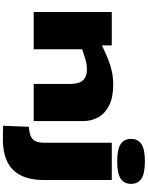

<svg xmlns="http://www.w3.org/2000/svg" viewBox="135 -954 1035 1345"><g transform="rotate(90 652.5 -281.5)"><path d="M64 0V-547H298V-478Q352 -504 395.5 -521.5Q439 -539 482 -548Q525 -557 574 -557Q662 -557 718.5 -528.5Q775 -500 801.5 -452.5Q828 -405 828 -349V0H568V-256Q568 -319 542 -346Q516 -373 469 -373Q434 -373 400 -363.5Q366 -354 325 -339V0ZM1110 -585Q1025 -585 989 -609.5Q953 -634 953 -682Q953 -730 989 -754.5Q1025 -779 1110 -779Q1196 -779 1232 -754.5Q1268 -730 1268 -682Q1268 -634 1232 -609.5Q1196 -585 1110 -585ZM1241 -547V-69Q1241 66 1175.5 139Q1110 212 966 216Q946 216 914 215.5Q882 215 861 214L868 34Q877 33 886 32Q935 28 957.5 4.5Q980 -19 980 -75V-547Z"/></g></svg>

Font: Georama ExtraExtended ExtraBold
Style: Regular
Weight: 800
Width: 8
Designer: Jean-Baptiste Levee
Foundry: Production Type
Version: Version 1.000